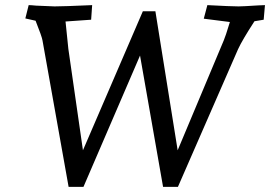

<svg xmlns="http://www.w3.org/2000/svg" viewBox="-20 -730 1055 750"><path d="M119 -649 79 -658 92 -710Q101 -710 121 -708L193 -705Q228 -705 340 -710L336 -653L236 -646Q242 -593 247 -539L304 -143L538 -686H587L674 -143L854 -572Q860 -585 878 -644L776 -657L790 -710Q883 -705 912 -705Q928 -705 990 -709L1015 -710L1010 -653L974 -647Q926 -573 910 -538L675 0H617L527 -513L306 0H248L146 -572Q144 -586 119 -649Z"/></svg>

Font: Andada Pro
Style: Italic
Weight: 400
Italic angle: -7°
Designer: Carolina Giovagnoli
Foundry: Huerta Tipografica
Version: Version 3.005; ttfautohint (v1.8.4)